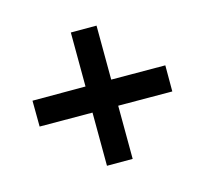

<svg xmlns="http://www.w3.org/2000/svg" viewBox="-91 -663 685 643"><g transform="rotate(30 251.5 -341.5)"><path d="M445 -210 382 -147 251 -277 121 -148 57 -211 187 -341 54 -473 117 -536 250 -404 383 -536 447 -472 314 -340Z"/></g></svg>

Font: Hind Mysuru Medium
Style: Regular
Weight: 500
Designer: Manushi Parikh, Hitesh Malaviya
Foundry: Indian Type Foundry
Version: Version 0.703;PS 1.0;hotconv 1.0.86;makeotf.lib2.5.63406